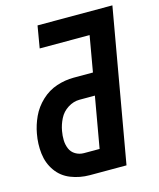

<svg xmlns="http://www.w3.org/2000/svg" viewBox="-111 -814 737 892"><g transform="rotate(-15 257.5 -367.5)"><path d="M210 0Q162 0 119 -17Q76 -34 50 -71Q24 -108 18.5 -155Q13 -202 22 -250Q29 -290 47 -329Q65 -368 98 -399Q131 -430 172 -443.5Q213 -457 254 -457H347L377 -629H137L155 -735H515L386 0ZM210 -106H285L328 -351H254Q225 -351 198 -334Q171 -317 157 -289Q143 -261 138 -232Q134 -210 134.5 -188.5Q135 -167 143 -147.5Q151 -128 169.5 -117Q188 -106 210 -106Z"/></g></svg>

Font: Iosevka SS08
Style: Bold Italic
Weight: 700
Italic angle: -10°
Monospace: yes
Designer: Belleve Invis
Foundry: Belleve Invis
Version: 2.1.0; ttfautohint (v1.8.2)